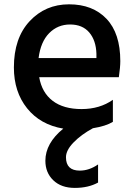

<svg xmlns="http://www.w3.org/2000/svg" viewBox="-20 -582 643 911"><path d="M45.9 -261.7Q45.9 -401.4 120.6 -481.4Q195.3 -561.5 307.6 -561.5Q419.9 -561.5 485.4 -492.7Q550.8 -423.8 550.8 -292Q550.8 -263.7 543.9 -215.8H166Q178.7 -142.6 230 -103.5Q281.2 -64.5 367.2 -64.5Q453.1 -64.5 515.6 -108.4V-3.9Q482.4 16.6 420.9 26.4Q365.2 56.6 329.1 93.8Q293 130.9 293 164.1Q293 227.5 358.4 227.5Q403.3 227.5 445.3 198.2V284.2Q399.4 309.6 335 309.6Q270.5 309.6 232.9 273.4Q195.3 237.3 195.3 180.7Q195.3 97.7 280.3 28.3Q170.9 9.8 108.4 -68.4Q45.9 -146.5 45.9 -261.7ZM163.1 -306.6H437.5V-327.1Q435.5 -390.6 403.3 -428.2Q371.1 -465.8 312.5 -465.8Q253.9 -465.8 213.4 -424.8Q172.9 -383.8 163.1 -306.6Z"/></svg>

Font: GenEi M Gothic v2 Medium
Style: Regular
Weight: 500
Version: Version 2.0